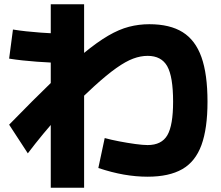

<svg xmlns="http://www.w3.org/2000/svg" viewBox="-20 -812 1040 904"><path d="M219 72V-792H376V72ZM281 -516Q252 -516 219.5 -517.5Q187 -519 153.5 -521.5Q120 -524 87 -527.5Q54 -531 23 -536L41 -673Q71 -668 104 -664.5Q137 -661 170.5 -658.5Q204 -656 236 -654.5Q268 -653 297 -653ZM675 20Q620 20 563 10Q506 0 443 -21L473 -162Q502 -154 541 -146.5Q580 -139 616.5 -134Q653 -129 675 -129Q741 -129 768 -175.5Q795 -222 795 -333Q795 -451 767.5 -500Q740 -549 675 -549Q642 -549 607 -536Q572 -523 527.5 -491.5Q483 -460 422.5 -405Q362 -350 278 -266H257Q221 -227 183 -181Q145 -135 111 -90L23 -225Q138 -343 223 -425Q308 -507 373 -560.5Q438 -614 489.5 -644Q541 -674 587.5 -686Q634 -698 683 -698Q780 -698 840 -660.5Q900 -623 928.5 -543Q957 -463 957 -333Q957 -207 928.5 -129Q900 -51 838 -15.5Q776 20 675 20Z"/></svg>

Font: M PLUS 2 Thin ExtraBold
Style: Regular
Weight: 800
Version: Version 1.001